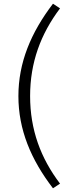

<svg xmlns="http://www.w3.org/2000/svg" viewBox="-20 -809 350 1033"><path d="M265 204 303 179C199 42 142 -111 142 -292C142 -473 199 -626 303 -764L265 -789C146 -633 79 -472 79 -292C79 -112 146 49 265 204Z"/></svg>

Font: Repo Light
Style: Regular
Weight: 300
Designer: Stefan Peev
Foundry: Context Ltd
Version: Version 001.502